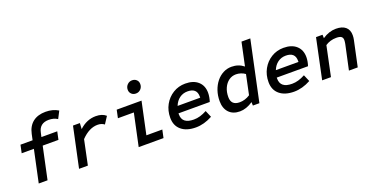

<svg xmlns="http://www.w3.org/2000/svg" viewBox="-29 -1420 4117 2130"><g transform="rotate(-20 2030.0 -355.0)"><path d="M167 0 248 -380H104L124 -474H267L282 -544Q301 -632 359 -677Q417 -722 509 -722Q594 -722 658 -683L614 -598Q590 -613 565 -619.5Q540 -626 512 -626Q403 -626 382 -523L371 -474H558L538 -380H352L271 0Z M643 0 744 -474H825L821 -404Q908 -486 1016 -486Q1091 -486 1135 -447L1081 -364Q1048 -389 1002 -389Q902 -389 808 -291L747 0Z M1347 0 1428 -380H1240L1260 -474H1553L1472 -94H1660L1640 0ZM1523 -569Q1491 -569 1470.5 -589Q1450 -609 1450 -639Q1450 -674 1473.5 -698Q1497 -722 1530 -722Q1562 -722 1582.5 -702.5Q1603 -683 1603 -652Q1603 -617 1580 -593Q1557 -569 1523 -569Z M2020 12Q1911 12 1849 -40Q1787 -92 1787 -185Q1787 -270 1824.5 -338Q1862 -406 1927 -446Q1992 -486 2072 -486Q2168 -486 2222.5 -437Q2277 -388 2277 -303Q2277 -279 2272 -251Q2267 -223 2259 -201H1890V-188Q1890 -78 2028 -78Q2066 -78 2103.5 -89Q2141 -100 2182 -122L2216 -42Q2117 12 2020 12ZM1909 -282H2176V-296Q2176 -346 2148.5 -371Q2121 -396 2066 -396Q2013 -396 1972 -366.5Q1931 -337 1909 -282Z M2540 12Q2458 12 2411.5 -37Q2365 -86 2365 -172Q2365 -238 2384.5 -295Q2404 -352 2438.5 -395Q2473 -438 2519 -462Q2565 -486 2618 -486Q2700 -486 2761 -437L2819 -710H2923L2772 0H2695L2694 -41Q2615 12 2540 12ZM2572 -84Q2603 -84 2634 -93.5Q2665 -103 2694 -122L2743 -355Q2720 -372 2692 -381Q2664 -390 2636 -390Q2588 -390 2551 -363Q2514 -336 2492.5 -289Q2471 -242 2471 -181Q2471 -133 2496 -108.5Q2521 -84 2572 -84Z M3180 12Q3071 12 3009 -40Q2947 -92 2947 -185Q2947 -270 2984.5 -338Q3022 -406 3087 -446Q3152 -486 3232 -486Q3328 -486 3382.5 -437Q3437 -388 3437 -303Q3437 -279 3432 -251Q3427 -223 3419 -201H3050V-188Q3050 -78 3188 -78Q3226 -78 3263.5 -89Q3301 -100 3342 -122L3376 -42Q3277 12 3180 12ZM3069 -282H3336V-296Q3336 -346 3308.5 -371Q3281 -396 3226 -396Q3173 -396 3132 -366.5Q3091 -337 3069 -282Z M3513 0 3613 -474H3690L3691 -433Q3731 -460 3770.5 -473Q3810 -486 3851 -486Q3924 -486 3963.5 -452.5Q4003 -419 4003 -355Q4003 -341 4001.5 -327Q4000 -313 3997 -300L3933 0H3829L3892 -292Q3894 -305 3895.5 -315.5Q3897 -326 3897 -335Q3897 -364 3879.5 -377Q3862 -390 3821 -390Q3784 -390 3752 -380.5Q3720 -371 3691 -352L3617 0Z"/></g></svg>

Font: Sometype Mono SemiBold
Style: Italic
Weight: 600
Italic angle: -12°
Designer: Ryoichi Tsunekawa
Foundry: Dharma Type
Version: Version 1.001